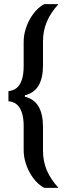

<svg xmlns="http://www.w3.org/2000/svg" viewBox="-20 -763 322 933"><path d="M195 150Q173 138 155 118.5Q137 99 123.5 74Q110 49 102.5 21.5Q95 -6 95 -34V-151Q95 -189 86.5 -215Q78 -241 62 -255Q46 -269 21 -271V-320Q46 -323 62 -336.5Q78 -350 86.5 -376.5Q95 -403 95 -440V-558Q95 -587 102.5 -614.5Q110 -642 123.5 -667Q137 -692 155 -711.5Q173 -731 195 -743H264Q245 -722 230.5 -700Q216 -678 207 -656Q198 -634 193.5 -611Q189 -588 189 -563V-446Q189 -384 167.5 -347.5Q146 -311 101 -300V-293Q146 -282 167.5 -245Q189 -208 189 -146V-29Q189 -5 193.5 18.5Q198 42 207 63.5Q216 85 230.5 107Q245 129 264 150Z"/></svg>

Font: Saira Condensed SemiBold
Style: Regular
Weight: 600
Width: 3
Designer: Hector Gatti with collaboration of the Omnibus-Type team
Foundry: Omnibus-Type
Version: Version 1.100